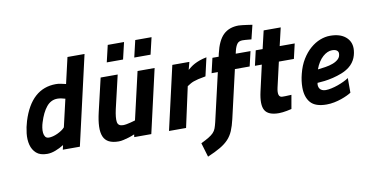

<svg xmlns="http://www.w3.org/2000/svg" viewBox="-88 -987 2868 1485"><g transform="rotate(-10 1345.5 -245.0)"><path d="M474 0H340L348 -35Q316 -15 281.5 -2Q247 11 217 11Q161 11 131.5 -15.5Q102 -42 91.5 -83Q81 -124 86.5 -173Q92 -222 106 -267Q181 -509 375 -509Q393 -509 413 -505Q433 -501 453 -496L500 -700H634ZM252 -111Q266 -111 283.5 -115.5Q301 -120 318.5 -128Q336 -136 352 -146.5Q368 -157 378 -169L428 -385Q412 -390 396.5 -393Q381 -396 367 -396Q316 -396 281 -353.5Q246 -311 223 -236Q217 -218 213.5 -196Q210 -174 212 -155Q214 -136 223 -123.5Q232 -111 252 -111Z M1149 -499 1035 0H901L904 -21Q881 -11 858 -4Q838 2 816.5 7Q795 12 778 12Q731 12 701.5 -3Q672 -18 659 -49Q646 -80 647.5 -127Q649 -174 664 -238L725 -499H859L798 -238Q783 -170 788.5 -138Q794 -106 833 -106Q845 -106 861.5 -109Q878 -112 893 -116Q911 -120 929 -126L1015 -499ZM823 -738H951L920 -606H792ZM1039 -738H1167L1136 -606H1008Z M1288 -499H1422L1406 -439Q1417 -448 1430.5 -458.5Q1444 -469 1462 -478.5Q1480 -488 1503.5 -496.5Q1527 -505 1558 -511L1525 -367Q1489 -361 1466.5 -355.5Q1444 -350 1429 -344.5Q1414 -339 1402.5 -332Q1391 -325 1377 -316L1308 0H1174Z M1625 -383H1576L1603 -499H1652L1657 -522Q1680 -623 1725.5 -666.5Q1771 -710 1846 -710Q1858 -710 1876 -707.5Q1894 -705 1911 -703Q1930 -700 1952 -697L1925 -587Q1913 -588 1902 -589Q1891 -590 1879 -591Q1867 -592 1855 -592Q1826 -592 1812.5 -573Q1799 -554 1791 -521L1786 -499H1902L1875 -383H1759L1672 -5Q1660 47 1644.5 83.5Q1629 120 1603.5 147.5Q1578 175 1538 198.5Q1498 222 1437 248L1404 137Q1443 118 1466 104Q1489 90 1503 75.5Q1517 61 1524 42Q1531 23 1538 -6Z M2104 -381 2059 -185Q2042 -109 2084 -109Q2095 -109 2107 -109Q2119 -109 2130 -110Q2142 -110 2155 -111L2136 -3Q2117 1 2099 5Q2083 8 2066 10Q2049 12 2036 12Q1952 12 1926.5 -32.5Q1901 -77 1924 -178L1970 -381H1916L1943 -498H1997L2030 -639H2164L2131 -498H2249L2222 -381Z M2607 -48Q2595 -40 2574 -30Q2553 -20 2527 -11Q2501 -2 2471 4Q2441 10 2411 10Q2323 10 2285.5 -33Q2248 -76 2248 -152Q2248 -203 2262 -257Q2278 -321 2307 -368Q2336 -415 2372.5 -446.5Q2409 -478 2449 -493.5Q2489 -509 2528 -509Q2605 -509 2648 -473.5Q2691 -438 2691 -381Q2691 -365 2687.5 -346Q2684 -327 2676.5 -308.5Q2669 -290 2656 -272.5Q2643 -255 2625 -241Q2598 -220 2563.5 -206.5Q2529 -193 2494 -184.5Q2459 -176 2426.5 -172Q2394 -168 2370 -167Q2367 -155 2368.5 -143.5Q2370 -132 2376 -122.5Q2382 -113 2394 -107Q2406 -101 2424 -101Q2443 -101 2468.5 -106.5Q2494 -112 2519.5 -121Q2545 -130 2568 -141Q2591 -152 2607 -163ZM2523 -396Q2506 -396 2487.5 -388Q2469 -380 2451 -364Q2433 -348 2417.5 -324Q2402 -300 2391 -269Q2419 -272 2451 -277Q2483 -282 2510 -292Q2537 -302 2555 -319Q2573 -336 2573 -363Q2573 -378 2560.5 -387Q2548 -396 2523 -396Z"/></g></svg>

Font: Panefresco 999wt
Style: Italic
Weight: 900
Version: Version 1.001